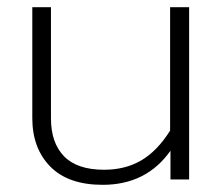

<svg xmlns="http://www.w3.org/2000/svg" viewBox="-20 -500 622 535"><path d="M70 -171V-480H122V-170Q122 -102 158.5 -64.5Q195 -27 270 -27Q329 -27 373.5 -53Q418 -79 454 -136V-480H507V0H455V-80Q388 15 266 15Q170 15 120 -36Q70 -87 70 -171Z"/></svg>

Font: Prompt ExtraLight
Style: Regular
Weight: 275
Designer: Katatrad Team
Foundry: CadsonDemak
Version: Version 1.000